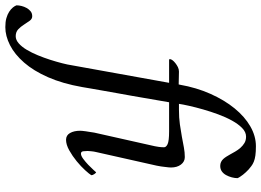

<svg xmlns="http://www.w3.org/2000/svg" viewBox="-316 -597 981 721"><g transform="rotate(90 174.5 -236.5)"><path d="M363 -707Q325 -707 288.5 -686Q252 -665 221 -627Q190 -589 166.5 -536.5Q143 -484 132 -421Q132 -420 131.5 -419Q131 -418 131 -417L83 -418Q74 -418 66 -414Q58 -410 51 -404.5Q44 -399 40 -393.5Q36 -388 36 -384Q36 -382 38 -381H125L59 -15Q57 -1 51.5 20.5Q46 42 38.5 65.5Q31 89 21.5 112Q12 135 1 153.5Q-10 172 -23 183.5Q-36 195 -50 195Q-66 195 -76 185.5Q-86 176 -93.5 164Q-101 152 -108 142.5Q-115 133 -125 133Q-136 133 -143.5 139Q-151 145 -156 154Q-161 163 -163.5 173Q-166 183 -166 192Q-164 198 -158 205.5Q-152 213 -142 219.5Q-132 226 -118 230Q-104 234 -84 234Q-51 234 -16.5 216.5Q18 199 49 163.5Q80 128 104 73.5Q128 19 141 -55Q143 -67 146.5 -87.5Q150 -108 154.5 -133Q159 -158 164 -186.5Q169 -215 174 -242Q185 -307 198 -381H307Q343 -381 355 -375.5Q367 -370 367 -362Q367 -352 365.5 -341.5Q364 -331 363 -327L312 -100Q311 -92 309.5 -83.5Q308 -75 307 -68Q306 -61 305.5 -55.5Q305 -50 305 -47Q305 -24 313.5 -9Q322 6 339 6Q357 6 378.5 -6Q400 -18 419.5 -34Q439 -50 453.5 -66Q468 -82 472 -89Q472 -94 467.5 -100.5Q463 -107 461 -107Q460 -106 452 -97Q444 -88 433 -77.5Q422 -67 410.5 -58.5Q399 -50 391 -50Q383 -50 382 -59Q381 -68 381 -75Q381 -79 382 -89Q383 -99 385 -107L436 -334Q438 -342 439 -350.5Q440 -359 441 -366.5Q442 -374 442.5 -379.5Q443 -385 443 -388Q443 -411 432 -425.5Q421 -440 404 -440Q386 -440 367.5 -436.5Q349 -433 327.5 -429Q306 -425 281 -421.5Q256 -418 226 -418H204Q206 -432 211.5 -456.5Q217 -481 225 -509Q233 -537 243.5 -565.5Q254 -594 267 -617.5Q280 -641 295 -655.5Q310 -670 327 -670Q341 -670 351 -664Q361 -658 369 -649Q377 -640 383 -629.5Q389 -619 394 -610Q398 -603 402 -596.5Q406 -590 411 -584.5Q416 -579 422.5 -576Q429 -573 437 -573Q449 -573 457.5 -579Q466 -585 471.5 -595Q477 -605 480 -616.5Q483 -628 483 -638Q481 -643 477.5 -648Q474 -653 470 -658.5Q466 -664 461 -669Q456 -674 450 -680Q444 -685 437.5 -690Q431 -695 421.5 -699Q412 -703 398 -705Q384 -707 363 -707Z"/></g></svg>

Font: Vermiglione
Style: Italic
Weight: 400
Italic angle: -11°
Version: Version 1.105